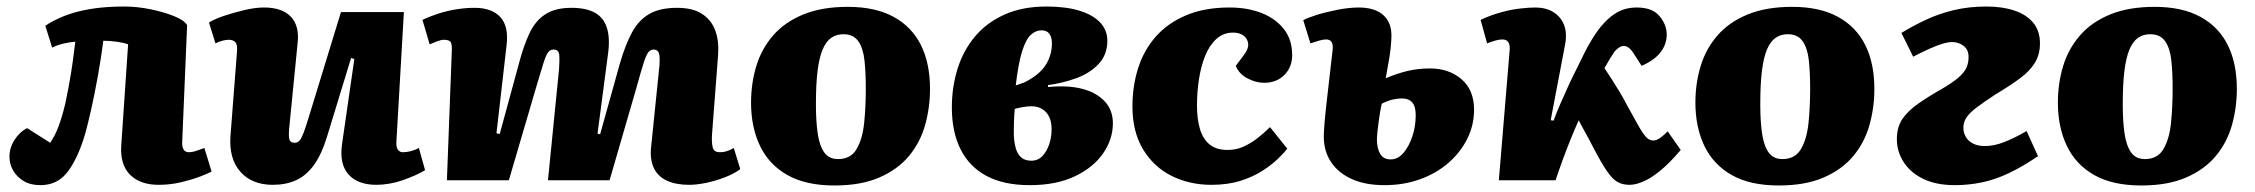

<svg xmlns="http://www.w3.org/2000/svg" viewBox="-20 -553 6919 589"><path d="M119 -474Q144 -491 178.5 -504.5Q213 -518 258 -525.5Q303 -533 361 -533Q401 -533 442 -524.5Q483 -516 514 -503.5Q545 -491 554 -476L539 -119Q538 -103 543 -94.5Q548 -86 560 -86Q569 -86 580 -89.5Q591 -93 607 -99L629 -27Q617 -20 591.5 -10.5Q566 -1 533.5 6.5Q501 14 467 14Q410 14 379 -17Q348 -48 352 -107L373 -417Q360 -422 338 -425Q316 -428 297 -428Q290 -374 280 -318.5Q270 -263 259.5 -216.5Q249 -170 242 -145Q221 -72 189.5 -28.5Q158 15 104 15Q73 15 52 2Q31 -11 20 -30.5Q9 -50 9 -72Q9 -100 25 -124.5Q41 -149 63 -160L134 -115Q149 -137 159.5 -165Q170 -193 180 -234Q185 -257 189.5 -281Q194 -305 198 -329.5Q202 -354 205 -378Q208 -402 211 -425Q195 -424 175.5 -419.5Q156 -415 140 -407Z M621 -484Q639 -495 669 -505Q699 -515 731.5 -522.5Q764 -530 790 -530Q845 -530 872 -502Q899 -474 893 -421L867 -158Q865 -134 868 -124.5Q871 -115 884 -115Q893 -115 899 -122Q905 -129 911.5 -146Q918 -163 927 -193L1026 -516H1219L1196 -118Q1195 -102 1200.5 -94Q1206 -86 1216 -86Q1228 -86 1241 -89.5Q1254 -93 1265 -99L1284 -31Q1271 -23 1253 -15Q1235 -7 1215 0Q1195 7 1174 10.5Q1153 14 1135 14Q1078 14 1049.5 -17.5Q1021 -49 1029 -109L1067 -372L1057 -375L983 -133Q966 -78 942.5 -46Q919 -14 888 0Q857 14 817 14Q753 14 717.5 -26Q682 -66 687 -136L707 -394Q709 -416 702 -423.5Q695 -431 682 -431Q674 -431 663.5 -428.5Q653 -426 641 -420Z M1695 -341Q1697 -370 1695.5 -385.5Q1694 -401 1678 -401Q1668 -401 1661.5 -392.5Q1655 -384 1648 -362Q1641 -340 1630 -303L1541 0H1351L1366 -397Q1367 -418 1362 -424.5Q1357 -431 1342 -431Q1333 -431 1320.5 -426Q1308 -421 1298 -417L1276 -492Q1299 -503 1325.5 -511.5Q1352 -520 1380.5 -524.5Q1409 -529 1436 -529Q1488 -529 1514.5 -501Q1541 -473 1534 -414L1503 -144L1513 -142L1573 -362Q1587 -415 1605 -452.5Q1623 -490 1653.5 -509.5Q1684 -529 1733 -529Q1778 -529 1805 -514Q1832 -499 1842 -467Q1852 -435 1845 -386L1813 -143L1821 -141L1881 -356Q1898 -415 1918.5 -453Q1939 -491 1971.5 -510Q2004 -529 2057 -529Q2105 -529 2133.5 -510.5Q2162 -492 2174 -460Q2186 -428 2183 -386L2164 -137Q2163 -112 2167 -99Q2171 -86 2188 -86Q2199 -86 2209 -89Q2219 -92 2231 -99L2251 -34Q2232 -20 2203.5 -9Q2175 2 2146 8Q2117 14 2094 14Q2054 14 2026.5 1.5Q1999 -11 1986.5 -36Q1974 -61 1977 -98L2003 -352Q2005 -381 2001 -391Q1997 -401 1985 -401Q1976 -401 1969.5 -393.5Q1963 -386 1955 -361.5Q1947 -337 1933 -286L1850 0H1661Z M2540 16Q2452 16 2395.5 -16Q2339 -48 2311.5 -105.5Q2284 -163 2284 -238Q2284 -297 2300 -350Q2316 -403 2351.5 -444Q2387 -485 2444 -508.5Q2501 -532 2581 -532Q2665 -532 2721 -501.5Q2777 -471 2805 -415Q2833 -359 2833 -280Q2833 -223 2818 -169.5Q2803 -116 2768.5 -74.5Q2734 -33 2677.5 -8.5Q2621 16 2540 16ZM2551 -65Q2590 -65 2608 -96Q2626 -127 2631 -176Q2636 -225 2636 -281Q2636 -330 2632 -367.5Q2628 -405 2613 -426.5Q2598 -448 2567 -448Q2546 -448 2530 -437Q2514 -426 2503.5 -401Q2493 -376 2488 -335Q2483 -294 2483 -233Q2483 -181 2488.5 -143.5Q2494 -106 2508.5 -85.5Q2523 -65 2551 -65Z M3139 15Q3059 15 3006 -13.5Q2953 -42 2926.5 -95.5Q2900 -149 2900 -223Q2900 -286 2917.5 -342Q2935 -398 2971 -441Q3007 -484 3062 -508.5Q3117 -533 3190 -533Q3249 -533 3290.5 -520.5Q3332 -508 3354.5 -484.5Q3377 -461 3377 -428Q3377 -385 3350 -356.5Q3323 -328 3281.5 -313Q3240 -298 3195 -292V-286Q3256 -292 3300 -280.5Q3344 -269 3369 -242Q3394 -215 3394 -175Q3394 -126 3364 -82.5Q3334 -39 3277 -12Q3220 15 3139 15ZM3144 -60Q3164 -60 3177.5 -74Q3191 -88 3198.5 -110Q3206 -132 3206 -157Q3206 -178 3199 -193.5Q3192 -209 3178 -218Q3164 -227 3144 -227Q3132 -227 3118 -224.5Q3104 -222 3093 -219Q3091 -197 3090.5 -178Q3090 -159 3090 -141Q3091 -115 3096.5 -97Q3102 -79 3113.5 -69.5Q3125 -60 3144 -60ZM3096 -291 3122 -300Q3147 -312 3166.5 -329Q3186 -346 3196.5 -369.5Q3207 -393 3207 -420Q3207 -439 3199 -449.5Q3191 -460 3175 -460Q3157 -460 3142 -446Q3127 -432 3115.5 -395.5Q3104 -359 3096 -291Z M3752 -530Q3806 -530 3849 -513.5Q3892 -497 3918 -464.5Q3944 -432 3944 -384Q3944 -347 3920 -323Q3896 -299 3858 -299Q3833 -299 3807 -312.5Q3781 -326 3771 -351L3795 -383Q3811 -404 3809 -419.5Q3807 -435 3794.5 -444Q3782 -453 3763 -453Q3733 -453 3711.5 -433.5Q3690 -414 3677 -381.5Q3664 -349 3658 -309.5Q3652 -270 3652 -229Q3652 -188 3661 -157.5Q3670 -127 3690.5 -110Q3711 -93 3746 -93Q3773 -93 3795.5 -103.5Q3818 -114 3838 -129.5Q3858 -145 3876 -163L3929 -97Q3920 -85 3901 -66.5Q3882 -48 3853.5 -29.5Q3825 -11 3786 1.5Q3747 14 3696 14Q3629 14 3574 -13.5Q3519 -41 3486.5 -95Q3454 -149 3454 -226Q3454 -289 3471.5 -344Q3489 -399 3525.5 -440.5Q3562 -482 3618.5 -506Q3675 -530 3752 -530Z M4231 -313Q4267 -328 4298.5 -335.5Q4330 -343 4367 -343Q4425 -343 4463.5 -310Q4502 -277 4502 -216Q4502 -169 4481 -127Q4460 -85 4423 -53Q4386 -21 4336 -3Q4286 15 4227 15Q4169 15 4127.5 -3.5Q4086 -22 4063.5 -55.5Q4041 -89 4041 -134Q4041 -149 4043.5 -178.5Q4046 -208 4050.5 -246.5Q4055 -285 4059.5 -325Q4064 -365 4068 -399Q4070 -416 4065 -424Q4060 -432 4048 -432Q4039 -432 4027 -428.5Q4015 -425 4000 -420L3978 -491Q3990 -498 4018.5 -507Q4047 -516 4083 -523Q4119 -530 4149 -530Q4183 -530 4206 -518.5Q4229 -507 4240 -485Q4251 -463 4248 -429Q4247 -405 4242 -375Q4237 -345 4231 -313ZM4219 -235Q4216 -223 4213.5 -208Q4211 -193 4209 -177.5Q4207 -162 4205.5 -148Q4204 -134 4204 -125Q4204 -98 4214 -81Q4224 -64 4246 -64Q4268 -64 4285 -83.5Q4302 -103 4312.5 -134Q4323 -165 4323 -200Q4323 -226 4312.5 -238.5Q4302 -251 4280 -251Q4267 -251 4252 -247.5Q4237 -244 4219 -235Z M4737 -184 4746 -183Q4755 -208 4766.5 -234Q4778 -260 4789.5 -285.5Q4801 -311 4812 -332.5Q4823 -354 4831 -371Q4853 -418 4877.5 -453.5Q4902 -489 4932 -509.5Q4962 -530 5001 -530Q5049 -530 5071 -503.5Q5093 -477 5093 -447Q5093 -417 5074 -392.5Q5055 -368 5016 -351L4998 -379Q4988 -396 4979.5 -404Q4971 -412 4961 -412Q4955 -412 4948 -408Q4941 -404 4933 -395Q4927 -386 4919.5 -374Q4912 -362 4902 -344Q4913 -328 4924 -310.5Q4935 -293 4947 -273.5Q4959 -254 4972 -229Q4989 -199 5000 -178.5Q5011 -158 5019.5 -145.5Q5028 -133 5035.5 -127.5Q5043 -122 5052 -122Q5062 -122 5073 -130Q5084 -138 5096 -150L5136 -93Q5103 -54 5074.5 -30.5Q5046 -7 5022 3.5Q4998 14 4979 14Q4958 14 4942.5 5.5Q4927 -3 4910 -27.5Q4893 -52 4868 -100Q4860 -116 4852.5 -129.5Q4845 -143 4838 -156Q4831 -169 4823 -184Q4810 -155 4797.5 -124Q4785 -93 4773.5 -61.5Q4762 -30 4752 0H4578L4611 -397Q4613 -414 4607.5 -423Q4602 -432 4589 -432Q4579 -432 4567 -428.5Q4555 -425 4542 -420L4522 -492Q4554 -507 4585.5 -515.5Q4617 -524 4644.5 -527Q4672 -530 4690 -530Q4722 -530 4745 -516Q4768 -502 4778 -476.5Q4788 -451 4781 -415Z M5437 16Q5349 16 5292.5 -16Q5236 -48 5208.5 -105.5Q5181 -163 5181 -238Q5181 -297 5197 -350Q5213 -403 5248.5 -444Q5284 -485 5341 -508.5Q5398 -532 5478 -532Q5562 -532 5618 -501.5Q5674 -471 5702 -415Q5730 -359 5730 -280Q5730 -223 5715 -169.5Q5700 -116 5665.5 -74.5Q5631 -33 5574.5 -8.5Q5518 16 5437 16ZM5448 -65Q5487 -65 5505 -96Q5523 -127 5528 -176Q5533 -225 5533 -281Q5533 -330 5529 -367.5Q5525 -405 5510 -426.5Q5495 -448 5464 -448Q5443 -448 5427 -437Q5411 -426 5400.5 -401Q5390 -376 5385 -335Q5380 -294 5380 -233Q5380 -181 5385.5 -143.5Q5391 -106 5405.5 -85.5Q5420 -65 5448 -65Z M5813 -452Q5849 -474 5888.5 -492.5Q5928 -511 5974 -522Q6020 -533 6074 -533Q6123 -533 6160 -520.5Q6197 -508 6217.5 -483Q6238 -458 6238 -420Q6238 -386 6222.5 -360.5Q6207 -335 6176.5 -312.5Q6146 -290 6101 -263Q6066 -240 6044 -223.5Q6022 -207 6012.5 -192.5Q6003 -178 6003 -161Q6003 -147 6010 -134Q6017 -121 6032 -113Q6047 -105 6069 -105Q6097 -105 6128 -117Q6159 -129 6197 -151L6232 -74Q6185 -42 6143 -22Q6101 -2 6060 6.5Q6019 15 5977 15Q5920 15 5880.5 -4Q5841 -23 5820 -55.5Q5799 -88 5799 -126Q5799 -163 5816 -188Q5833 -213 5864.5 -235Q5896 -257 5940 -282Q5972 -301 5989 -316Q6006 -331 6012.5 -345.5Q6019 -360 6019 -378Q6019 -401 6003.5 -412.5Q5988 -424 5969 -424Q5956 -424 5938 -418.5Q5920 -413 5898 -403Q5876 -393 5849 -379Z M6549 16Q6461 16 6404.5 -16Q6348 -48 6320.5 -105.5Q6293 -163 6293 -238Q6293 -297 6309 -350Q6325 -403 6360.5 -444Q6396 -485 6453 -508.5Q6510 -532 6590 -532Q6674 -532 6730 -501.5Q6786 -471 6814 -415Q6842 -359 6842 -280Q6842 -223 6827 -169.5Q6812 -116 6777.5 -74.5Q6743 -33 6686.5 -8.5Q6630 16 6549 16ZM6560 -65Q6599 -65 6617 -96Q6635 -127 6640 -176Q6645 -225 6645 -281Q6645 -330 6641 -367.5Q6637 -405 6622 -426.5Q6607 -448 6576 -448Q6555 -448 6539 -437Q6523 -426 6512.5 -401Q6502 -376 6497 -335Q6492 -294 6492 -233Q6492 -181 6497.5 -143.5Q6503 -106 6517.5 -85.5Q6532 -65 6560 -65Z"/></svg>

Font: Literata 18pt ExtraBold
Style: Italic
Weight: 800
Italic angle: -2°
Designer: Latin by Veronika Burian and Jose Scaglione. Greek by Irene Vlachou. Cyrillic by Vera Evstafieva
Foundry: TypeTogether
Version: Version 3.103;gftools[0.9.29]